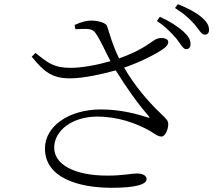

<svg xmlns="http://www.w3.org/2000/svg" viewBox="-20 -847 1040 914"><path d="M819 -664C840 -638 851 -613 866 -613C879 -613 887 -621 887 -637C887 -658 877 -675 852 -698C827 -720 792 -744 741 -767L727 -747C770 -719 797 -689 819 -664ZM906 -731C928 -706 938 -682 955 -682C968 -682 975 -690 975 -705C975 -726 965 -744 937 -767C914 -787 877 -807 827 -827L813 -809C859 -780 883 -757 906 -731ZM460 -326C309 -326 194 -247 194 -140C194 -2 350 47 512 47C632 47 678 29 678 6C678 -10 661 -21 633 -21C600 -21 569 -11 491 -11C332 -11 238 -65 238 -144C238 -228 328 -292 442 -292C543 -292 628 -260 690 -226C716 -211 730 -197 749 -197C767 -197 781 -232 781 -257C780 -273 772 -281 748 -304C681 -367 617 -445 571 -525C658 -555 735 -596 766 -621C779 -632 785 -646 778 -656C768 -668 740 -669 722 -660C692 -644 662 -610 547 -569C516 -631 503 -683 490 -722C485 -739 446 -749 414 -749C395 -749 369 -744 335 -728L339 -708C396 -710 419 -714 436 -688C459 -654 480 -605 506 -556C449 -539 371 -524 317 -524C236 -524 209 -547 149 -595L131 -577C188 -507 226 -474 313 -474C379 -474 469 -495 531 -512C580 -433 633 -357 688 -294C695 -287 692 -285 683 -288C636 -303 557 -326 460 -326Z"/></svg>

Font: Noto Serif CJK KR Light
Style: Regular
Weight: 300
Designer: Ryoko NISHIZUKA 西塚涼子 (kana & ideographs); Frank Grießhammer (Latin, Greek & Cyrillic); Wenlong ZHANG 张文龙 (bopomofo); San
Foundry: Adobe
Version: Version 2.001;hotconv 1.1.0;makeotfexe 2.6.0